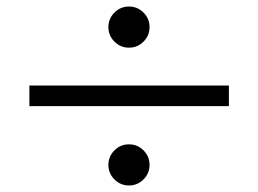

<svg xmlns="http://www.w3.org/2000/svg" viewBox="-20 -656 790 588"><path d="M438 -151Q438 -125 419.5 -106.5Q401 -88 375 -88Q349 -88 330.5 -106.5Q312 -125 312 -151Q312 -177 330.5 -195.5Q349 -214 375 -214Q401 -214 419.5 -195.5Q438 -177 438 -151ZM681 -331H70V-394H681ZM438 -573Q438 -547 419.5 -528.5Q401 -510 375 -510Q349 -510 330.5 -528.5Q312 -547 312 -573Q312 -599 330.5 -617.5Q349 -636 375 -636Q401 -636 419.5 -617.5Q438 -599 438 -573Z"/></svg>

Font: Kaisei Tokumin ExtraBold
Style: Regular
Weight: 800
Designer: Font-Kai, 金井和夫
Foundry: KAZUO KANAI
Version: Version 5.003